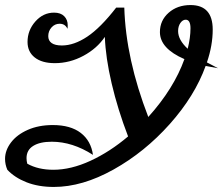

<svg xmlns="http://www.w3.org/2000/svg" viewBox="-27 -730 883 760"><path d="M787 -469Q744 -350 645 -239Q546 -128 422.5 -59Q299 10 186 10Q125 10 78 -8.5Q31 -27 2 -58Q-7 -79 -7 -101Q-7 -135 16.5 -166Q40 -197 83 -216Q126 -235 182 -235Q252 -235 292.5 -204Q333 -173 341 -117Q260 -169 178 -169Q131 -169 104.5 -152.5Q78 -136 78 -104Q78 -93 81 -82Q124 -58 184 -58Q254 -58 331 -93.5Q408 -129 480 -190Q439 -297 415 -399.5Q391 -502 388 -584Q357 -538 303 -509Q249 -480 190 -480Q139 -480 110.5 -502.5Q82 -525 82 -564Q82 -610 113 -645Q144 -680 187 -680Q213 -680 227 -666Q241 -652 241 -630Q241 -621 240 -616Q231 -636 209 -636Q190 -636 177 -621.5Q164 -607 164 -587Q164 -569 177.5 -559.5Q191 -550 218 -550Q266 -550 318.5 -585Q371 -620 433 -700H465Q471 -497 560 -267Q661 -379 703 -496Q606 -538 606 -603Q606 -649 640.5 -679.5Q675 -710 727 -710Q815 -710 815 -613Q815 -550 792 -483L836 -460ZM716 -537Q727 -581 727 -618Q727 -652 708 -652Q696 -652 687 -639Q678 -626 678 -607Q678 -572 716 -537Z"/></svg>

Font: Srisakdi
Style: Bold
Weight: 700
Designer: Cadson Demak Co.,Ltd.
Foundry: Cadson Demak Co.,Ltd.
Version: Version 1.000